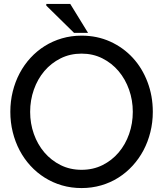

<svg xmlns="http://www.w3.org/2000/svg" viewBox="-20 -935 818 970"><path d="M392.1 -77.1Q450.2 -77.1 497.8 -100.8Q545.4 -124.5 579.6 -164.8Q613.8 -205.1 632.3 -258.1Q650.9 -311 650.9 -370.1Q650.9 -428.7 632.1 -481.9Q613.3 -535.2 579.1 -575.7Q544.9 -616.2 497.3 -640.1Q449.7 -664.1 392.1 -664.1Q334 -664.1 286.1 -640.1Q238.3 -616.2 204.1 -575.9Q169.9 -535.6 151.1 -482.2Q132.3 -428.7 132.3 -370.1Q132.3 -311 151.1 -258.1Q169.9 -205.1 204.3 -164.8Q238.8 -124.5 286.4 -100.8Q334 -77.1 392.1 -77.1ZM392.1 15.1Q339.8 15.1 293 1.5Q246.1 -12.2 206.1 -37.4Q166 -62.5 133.8 -97.7Q101.6 -132.8 79.1 -175.5Q56.6 -218.3 44.4 -267.6Q32.2 -316.9 32.2 -370.1Q32.2 -423.3 44.4 -472.7Q56.6 -522 79.3 -564.9Q102.1 -607.9 134.3 -642.8Q166.5 -677.7 206.3 -702.6Q246.1 -727.5 293 -741.2Q339.8 -754.9 392.1 -754.9Q470.7 -754.9 536.9 -724.9Q603 -694.8 650.9 -642.8Q698.7 -590.8 725.3 -520.5Q752 -450.2 752 -370.1Q752 -316.9 739.7 -267.6Q727.5 -218.3 704.8 -175.5Q682.1 -132.8 649.9 -97.7Q617.7 -62.5 577.9 -37.4Q538.1 -12.2 491 1.5Q443.8 15.1 392.1 15.1ZM354 -769 213.9 -906.7V-915H335L424.8 -769Z"/></svg>

Font: Twentytwelve Slab
Style: TwentytwelveSlab
Weight: 400
Designer: Domenico Catapano
Version: Version 1.00 2012